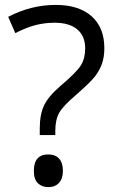

<svg xmlns="http://www.w3.org/2000/svg" viewBox="-20 -744 469 778"><path d="M141.1 -196.8V-223.1Q141.1 -280.3 158.7 -317.1Q176.3 -354 224.1 -395Q290.5 -451.2 307.9 -479.5Q325.2 -507.8 325.2 -547.9Q325.2 -597.7 293.2 -624.8Q261.2 -651.9 201.2 -651.9Q162.6 -651.9 126 -642.8Q89.4 -633.8 42 -609.9L13.2 -675.8Q105.5 -724.1 206.1 -724.1Q299.3 -724.1 351.1 -678.2Q402.8 -632.3 402.8 -548.8Q402.8 -513.2 393.3 -486.1Q383.8 -459 365.2 -434.8Q346.7 -410.6 285.2 -356.9Q235.8 -314.9 220 -287.1Q204.1 -259.3 204.1 -212.9V-196.8ZM117.2 -51.8Q117.2 -118.2 175.8 -118.2Q204.1 -118.2 219.5 -101.1Q234.9 -84 234.9 -51.8Q234.9 -20.5 219.2 -3.2Q203.6 14.2 175.8 14.2Q150.4 14.2 133.8 -1.2Q117.2 -16.6 117.2 -51.8Z"/></svg>

Font: Open Sans ACDW
Style: acdw
Weight: 400
Foundry: Ascender Corporation
Version: Version 1.10